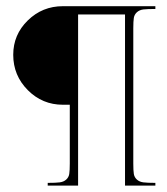

<svg xmlns="http://www.w3.org/2000/svg" viewBox="-20 -531 530 608"><path d="M375.9 56.8V-485.1H227.3V56.8H131.1V48.1Q156.5 48.1 168.9 46.5Q181.4 45 189.5 37.8Q197.6 30.6 199.3 19.9Q201 9.2 201 -13.1V-199.3H179.2Q114.1 -199.3 68 -245.6Q21.9 -292 21.9 -357.5Q21.9 -421.3 68 -466.3Q114.1 -511.4 179.2 -511.4H472V-502.6Q446.7 -502.6 434.2 -501.1Q421.8 -499.6 413.7 -492.4Q405.6 -485.1 403.8 -474.4Q402.1 -463.7 402.1 -441.4V-13.1Q402.1 9.2 403.8 19.9Q405.6 30.6 413.7 37.8Q421.8 45 434.2 46.5Q446.7 48.1 472 48.1V56.8Z"/></svg>

Font: Wabroye
Style: Medium
Weight: 500
Designer: gluk
Foundry: gluk
Version: Version 0.14